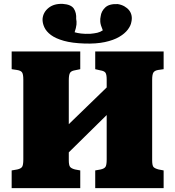

<svg xmlns="http://www.w3.org/2000/svg" viewBox="-20 -968 902 988"><path d="M40 0V-91L69 -96Q87 -100 93.5 -109Q100 -118 100 -148V-558Q100 -586 93.5 -595.5Q87 -605 67 -608L40 -612V-703H393V-612L364 -606Q346 -603 340 -592.5Q334 -582 334 -555V-329L529 -518V-559Q529 -585 522.5 -594Q516 -603 496 -606L470 -612V-703H822V-612L794 -608Q776 -605 769.5 -595Q763 -585 763 -557V-144Q763 -116 770 -108.5Q777 -101 796 -96L822 -91V0H470V-91L498 -96Q516 -100 522.5 -109Q529 -118 529 -148V-376L334 -184V-144Q334 -118 340.5 -109.5Q347 -101 366 -96L393 -91V0ZM415 -744Q351 -746 308.5 -758Q266 -770 242 -788Q218 -806 208 -828Q198 -850 199 -871Q202 -905 230 -927.5Q258 -950 303 -948Q346 -945 360 -923.5Q374 -902 372 -871Q375 -857 373.5 -841.5Q372 -826 364 -802Q377 -798 397 -795.5Q417 -793 444 -794Q466 -796 481 -799.5Q496 -803 509 -812Q497 -840 496 -856Q495 -872 498 -884Q501 -910 521.5 -929.5Q542 -949 586 -947Q605 -944 620 -935.5Q635 -927 644.5 -915Q654 -903 657 -887.5Q660 -872 656 -855Q653 -836 637.5 -815.5Q622 -795 593 -778Q564 -761 519.5 -751.5Q475 -742 415 -744Z"/></svg>

Font: Literata 18pt Black
Style: Regular
Weight: 900
Designer: Latin by Veronika Burian and Jose Scaglione. Greek by Irene Vlachou. Cyrillic by Vera Evstafieva.
Foundry: TypeTogether
Version: Version 3.103;gftools[0.9.29]